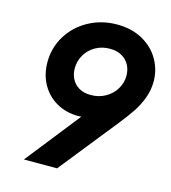

<svg xmlns="http://www.w3.org/2000/svg" viewBox="-109 -816 803 904"><g transform="rotate(15 293.0 -364.0)"><path d="M585.9 -512.7Q585.9 -469.7 570.8 -430.2Q555.7 -390.6 534.2 -358.6Q512.7 -326.7 479.5 -284.7L252.4 -0.5H90.8L299.8 -265.1Q290 -264.2 283.7 -264.2Q225.1 -264.2 178.5 -290.8Q131.8 -317.4 105.5 -364.7Q79.1 -412.1 79.1 -472.2Q79.1 -543 115.2 -601.6Q151.4 -660.2 213.6 -694.1Q275.9 -728 351.6 -728Q422.9 -728 476.1 -698.2Q529.3 -668.5 557.6 -619.1Q585.9 -569.8 585.9 -512.7ZM210.9 -477.1Q210.9 -449.2 222.7 -426Q234.4 -402.8 257.8 -388.9Q281.2 -375 315.9 -375Q355 -375 386.7 -392.8Q418.5 -410.6 436.8 -440.7Q455.1 -470.7 455.1 -505.9Q455.1 -535.2 442.4 -558.6Q429.7 -582 405.5 -595.5Q381.3 -608.9 347.7 -608.9Q308.6 -608.9 277.3 -591.1Q246.1 -573.2 228.5 -543Q210.9 -512.7 210.9 -477.1Z"/></g></svg>

Font: Reddit Sans Chocolate
Style: Bold Italic
Weight: 700
Italic angle: -11.25°
Designer: Stephen Hutchings
Version: Version 1.013